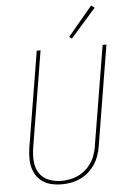

<svg xmlns="http://www.w3.org/2000/svg" viewBox="-63 -1001 701 1054"><g transform="rotate(-5 288.0 -474.0)"><path d="M234 8Q265 8 296 1Q327 -6 355 -23Q383 -40 404.5 -66Q426 -92 437.5 -121.5Q449 -151 454 -182L545 -735H524L433 -185Q429 -157 418.5 -130Q408 -103 389 -79.5Q370 -56 344 -40Q318 -24 290 -17.5Q262 -11 234 -11Q198 -11 164.5 -24Q131 -37 112.5 -66.5Q94 -96 91.5 -132.5Q89 -169 95 -205L182 -735H161L74 -208Q69 -175 69.5 -142.5Q70 -110 81.5 -80.5Q93 -51 116 -30Q139 -9 170 -0.5Q201 8 234 8ZM359 -784 498 -942 480 -956 345 -795Z"/></g></svg>

Font: Iosevka Sparkle Thin Oblique
Style: Regular
Weight: 100
Italic angle: -9°
Designer: Belleve Invis
Foundry: Belleve Invis
Version: Version 4.5.0; ttfautohint (v1.8.3)